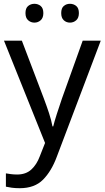

<svg xmlns="http://www.w3.org/2000/svg" viewBox="-20 -750 550 1010"><path d="M1 -536H95L211 -231Q226 -191 238 -154.5Q250 -118 256 -85H260Q266 -110 279 -150.5Q292 -191 306 -232L415 -536H510L279 74Q251 150 206.5 195Q162 240 84 240Q60 240 42 237.5Q24 235 11 232V162Q22 164 37.5 166Q53 168 70 168Q116 168 144.5 142Q173 116 189 73L217 2ZM114 -681Q114 -707 128 -718.5Q142 -730 161 -730Q180 -730 194 -718.5Q208 -707 208 -681Q208 -656 194 -643.5Q180 -631 161 -631Q142 -631 128 -643.5Q114 -656 114 -681ZM302 -681Q302 -707 315.5 -718.5Q329 -730 348 -730Q367 -730 381 -718.5Q395 -707 395 -681Q395 -656 381 -643.5Q367 -631 348 -631Q329 -631 315.5 -643.5Q302 -656 302 -681Z"/></svg>

Font: Noto IKEA Latin
Style: Regular
Weight: 400
Designer: Monotype Design Team
Foundry: Monotype Imaging Inc.
Version: Version 1.0